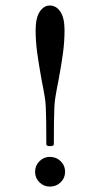

<svg xmlns="http://www.w3.org/2000/svg" viewBox="-20 -651 384 700"><path d="M215.3 -541.5Q215.3 -500 209.7 -458Q204.1 -416 194.3 -363.8Q189.5 -337.9 186.3 -322Q183.1 -306.2 181.2 -292.2Q179.2 -278.3 178.2 -259Q177.2 -239.7 176.8 -208.3Q176.3 -176.8 176.3 -125Q176.3 -118.2 162.1 -118.2Q148.9 -118.2 148.9 -125Q148.9 -176.8 148.4 -208.3Q147.9 -239.7 147 -259Q146 -278.3 144 -292.2Q142.1 -306.2 138.9 -322Q135.7 -337.9 130.9 -363.8Q121.6 -416 115.7 -458Q109.9 -500 109.9 -541.5Q109.9 -585.4 124.8 -608.2Q139.6 -630.9 161.6 -630.9Q185.1 -630.9 200.2 -608.2Q215.3 -585.4 215.3 -541.5ZM217.3 -24.4Q217.3 -2 201.2 13.7Q185.1 29.3 161.6 29.3Q139.6 29.3 123.8 13.7Q107.9 -2 107.9 -24.4Q107.9 -47.4 123.8 -63.2Q139.6 -79.1 161.6 -79.1Q185.1 -79.1 201.2 -63.2Q217.3 -47.4 217.3 -24.4Z"/></svg>

Font: Rohingya Solluk
Style: Regular
Weight: 400
Designer: SIL International
Foundry: SIL International
Version: Version 1.001